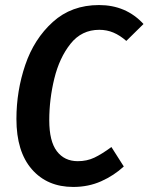

<svg xmlns="http://www.w3.org/2000/svg" viewBox="-20 -725 588 760"><path d="M548 -630 480 -563Q455 -585 429 -596Q403 -607 373 -607Q303 -607 259 -551.5Q215 -496 195 -414Q175 -332 175 -249Q175 -166 205 -126.5Q235 -87 288 -87Q324 -87 353.5 -101Q383 -115 421 -143L470 -66Q431 -30 380.5 -7.5Q330 15 270 15Q167 15 106 -55Q45 -125 45 -254Q45 -365 80 -468Q115 -571 189 -638Q263 -705 372 -705Q479 -705 548 -630Z"/></svg>

Font: Fira Sans Condensed Medium
Style: Italic
Weight: 500
Width: 3
Italic angle: -8°
Designer: bBox Type GmbH & Carrois Corporate GbR & Edenspiekermann AG
Foundry: bBox Type GmbH & Carrois Corporate GbR & Edenspiekermann AG
Version: Version 4.301